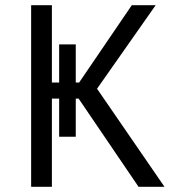

<svg xmlns="http://www.w3.org/2000/svg" viewBox="-20 -720 661 740"><path d="M272 -193V-340H283L514 0H614L354 -378L580 -700H488L285 -402H272V-549H208V-402H180V-700H100V0H180V-340H208V-193Z"/></svg>

Font: Fixel Variable
Style: Regular
Weight: 100
Width: 3
Designer: AlfaBravo + MacPaw
Foundry: Kyrylo Tkachov, Marchela Mozhyna, Serhii Makarenko, Maria Weinstein, Zakhar Kryvoshyya
Version: Version 1.211